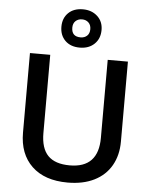

<svg xmlns="http://www.w3.org/2000/svg" viewBox="-64 -1043 870 1105"><g transform="rotate(5 371.0 -490.5)"><path d="M653.8 -713.9V-252Q653.8 -172.9 619.9 -113.5Q585.9 -54.2 521.7 -22.2Q457.5 9.8 368.2 9.8Q235.4 9.8 161.6 -60.5Q87.9 -130.9 87.9 -253.9V-713.9H205.1V-262.2Q205.1 -173.8 246.1 -131.8Q287.1 -89.8 372.1 -89.8Q537.1 -89.8 537.1 -263.2V-713.9ZM486.8 -881.8Q486.8 -832 454.8 -801Q422.9 -770 370.1 -770Q317.4 -770 286.1 -800.5Q254.9 -831.1 254.9 -880.9Q254.9 -930.2 285.9 -960.7Q316.9 -991.2 370.1 -991.2Q420.9 -991.2 453.9 -960.9Q486.8 -930.7 486.8 -881.8ZM421.9 -880.9Q421.9 -905.3 407.2 -919.2Q392.6 -933.1 370.1 -933.1Q347.2 -933.1 332.5 -919.2Q317.9 -905.3 317.9 -880.9Q317.9 -829.1 370.1 -829.1Q392.6 -829.1 407.2 -842.5Q421.9 -856 421.9 -880.9Z"/></g></svg>

Font: JBL Sans
Style: Semibold
Weight: 600
Version: Version 1.10